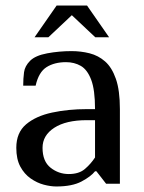

<svg xmlns="http://www.w3.org/2000/svg" viewBox="-20 -665 521 695"><path d="M184 10Q163 10 138.5 3.5Q114 -3 91 -19Q68 -35 53.5 -62Q39 -89 39 -130Q39 -185 74.5 -215Q110 -245 168.5 -257.5Q227 -270 294 -270H324Q324 -340 310 -376.5Q296 -413 272.5 -426.5Q249 -440 219 -440Q177 -440 148.5 -422Q120 -404 109 -355H64Q64 -381 67 -403.5Q70 -426 89 -445Q108 -464 151 -472Q194 -480 239 -480Q273 -480 304.5 -472Q336 -464 360.5 -442.5Q385 -421 399.5 -379.5Q414 -338 414 -270V0H364L329 -45H324Q309 -26 275 -8Q241 10 184 10ZM229 -35Q266 -35 287.5 -53.5Q309 -72 324 -95V-230H294Q219 -230 176.5 -202.5Q134 -175 134 -130Q134 -81 163 -58Q192 -35 229 -35ZM105 -530 185 -645H295L375 -530H325L240 -610L155 -530Z"/></svg>

Font: El Messiri
Style: Regular
Weight: 400
Designer: Mohamed Gaber
Foundry: Kief Type Foundry
Version: Version 2.020